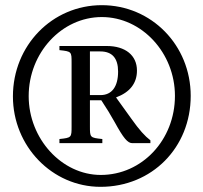

<svg xmlns="http://www.w3.org/2000/svg" viewBox="-20 -705 787 743"><path d="M562 -151V-162C541 -178 519 -202 488 -246L429 -328C483 -348 510 -383 510 -432C510 -491 465 -527 393 -527H210V-511C257 -506 257 -505 257 -463V-216C257 -173 257 -172 210 -167V-151H376V-167C328 -172 328 -173 328 -216V-317H372C395 -282 406 -264 424 -232C458 -170 474 -151 492 -151ZM328 -337V-506H368C414 -506 437 -480 437 -428C437 -370 413 -337 369 -337ZM718 -334C718 -530 566 -685 374 -685C182 -685 30 -529 30 -332C30 -139 182 18 369 18C568 18 718 -134 718 -334ZM657 -334C657 -164 530 -28 370 -28C219 -28 91 -168 91 -333C91 -501 219 -639 374 -639C529 -639 657 -500 657 -334Z"/></svg>

Font: XITS
Style: Bold Italic
Weight: 700
Italic angle: -16.33°
Designer: MicroPress Inc., with final additions and corrections provided by Coen Hoffman, Elsevier (retired)
Version: Version 1.105